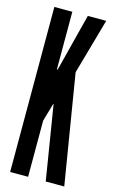

<svg xmlns="http://www.w3.org/2000/svg" viewBox="-115 -781 491 826"><g transform="rotate(15 130.5 -367.5)"><path d="M20 0V-735H100V-490V-478H103L106.5 -490L169 -735H251L181 -487.5L261 0H178.5L125 -330H123L100 -250V0Z"/></g></svg>

Font: League Gothic Condensed
Style: Regular
Weight: 400
Width: 3
Designer: The League of Moveable Type
Version: Version 2.001